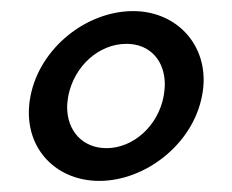

<svg xmlns="http://www.w3.org/2000/svg" viewBox="-20 -687 418 346"><path d="M32 -484C32 -411 87 -361 159 -361C241 -361 327 -426 344 -514C346 -524 347 -534 347 -543C347 -615 292 -667 220 -667C136 -667 52 -601 35 -514C33 -504 32 -494 32 -484ZM101 -494C101 -500 102 -507 103 -514C114 -569 159 -608 208 -608C250 -608 277 -578 277 -535C277 -528 276 -521 275 -514C265 -460 220 -420 172 -420C129 -420 101 -451 101 -494Z"/></svg>

Font: KpSans
Style: BoldItalic
Weight: 700
Italic angle: -11°
Version: Version 0.66